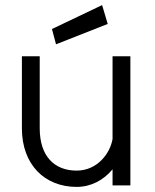

<svg xmlns="http://www.w3.org/2000/svg" viewBox="-20 -728 608 754"><path d="M403 -634 381 -708 184 -614 200 -554ZM422 -63V0H492V-507H422V-182C412 -124 361 -58 281 -58C194 -58 136 -114 136 -224V-507H66V-224C66 -82 155 6 281 6C337 6 386 -20 422 -63Z"/></svg>

Font: LilGrotesk
Style: Regular
Weight: 400
Designer: Bastien Sozeau
Foundry: NBR — Bastien Sozeau
Version: Version 2.001